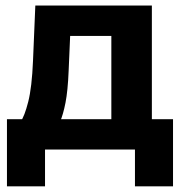

<svg xmlns="http://www.w3.org/2000/svg" viewBox="-20 -535 646 687"><path d="M462.9 131.8V0H141.1V131.8H4.9V-108.6H599.1V131.8ZM231 -406.5 225.6 -281.5Q222.7 -210 214.4 -167.7Q206.1 -125.5 195.1 -99.9H53.7Q67.6 -118.4 80.9 -170.4Q94.2 -222.4 98.1 -317.6L106.4 -515.1H523.4V0H378.4V-406.5Z"/></svg>

Font: RobotoFlex
Style: Regular
Weight: 400
Designer: Berlow after Robertson
Foundry: Google
Version: Version 2.136